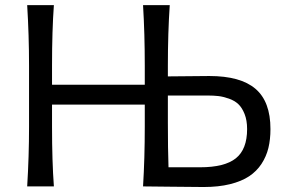

<svg xmlns="http://www.w3.org/2000/svg" viewBox="-20 -733 1125 755"><path d="M803.2 -434.1Q925.8 -434.1 984.6 -383.8Q1043.5 -333.5 1043.5 -225.6Q1043.5 -184.6 1035.4 -151.1Q1027.3 -117.7 1008.3 -88.6Q989.3 -59.6 959.5 -39.8Q929.7 -20 884.5 -8.8Q839.4 2.4 780.8 2.4Q730 2.4 651.9 1.2Q573.7 0 542.5 0Q549.3 -110.8 549.3 -235.4V-321.8H184.6V-235.4Q184.6 -98.6 191.9 0H86.9Q94.2 -118.7 94.2 -235.4V-474.6Q94.2 -592.8 86.9 -712.9H191.9Q184.6 -612.8 184.6 -474.6V-399.9H549.3V-474.6Q549.3 -600.6 542.5 -712.9H647.5Q640.1 -603.5 640.1 -474.6V-432.6Q761.7 -434.1 803.2 -434.1ZM642.6 -75.2H766.6Q863.3 -75.2 907.5 -110.6Q951.7 -146 951.7 -225.6Q951.7 -259.8 941.7 -284.9Q931.6 -310.1 917 -323.7Q902.3 -337.4 880.1 -345.2Q857.9 -353 839.1 -355.2Q820.3 -357.4 796.4 -357.4H640.1V-251.5Q640.1 -147.5 642.6 -75.2Z"/></svg>

Font: Commissioner Flair
Style: Regular
Weight: 400
Designer: Kostas Bartsokas
Foundry: Kostas Bartsokas
Version: Version 1.000